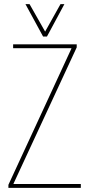

<svg xmlns="http://www.w3.org/2000/svg" viewBox="-20 -916 428 936"><path d="M21 0V-15L328 -679V-681H44V-700H354V-685L46 -21V-19H374V0ZM294 -896 209 -738H190L104 -896H124L200 -762L275 -896Z"/></svg>

Font: Georama SemiCondensed Thin
Style: Regular
Weight: 100
Width: 4
Designer: Jean-Baptiste Levee
Foundry: Production Type
Version: Version 1.000